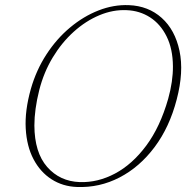

<svg xmlns="http://www.w3.org/2000/svg" viewBox="-20 -732 752 765"><path d="M493.5 -711.5Q571 -708.5 624.2 -660.8Q677.5 -613 695.2 -529.5Q713 -446 684 -335.5Q655.5 -225.5 596 -146Q536.5 -66.5 456.5 -25Q376.5 16.5 286.5 13Q230 11 185.2 -17.8Q140.5 -46.5 113.5 -97.8Q86.5 -149 82.5 -220Q78.5 -291 103 -378Q124.5 -453 165 -515.2Q205.5 -577.5 259 -622.2Q312.5 -667 372.8 -690.5Q433 -714 493.5 -711.5ZM297.5 -6.5Q369.5 -4 438.2 -40.5Q507 -77 562.5 -151.5Q618 -226 650 -338Q669.5 -408 669 -468Q668.5 -537 644 -586.5Q619.5 -636 578 -662.8Q536.5 -689.5 484.5 -691.5Q430 -694 375.8 -671.2Q321.5 -648.5 273.8 -605.5Q226 -562.5 190.2 -503.2Q154.5 -444 136.5 -373.5Q126.5 -334 121.8 -298.8Q117 -263.5 117 -232Q117.5 -124.5 167.8 -67Q218 -9.5 297.5 -6.5Z"/></svg>

Font: Fraunces 72pt Soft Thin
Style: Italic
Weight: 100
Italic angle: -16°
Version: Version 1.000;[0bf87f6ff]